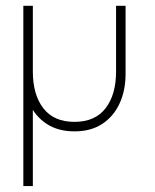

<svg xmlns="http://www.w3.org/2000/svg" viewBox="-20 -430 521 646"><path d="M58.5 -410.5H90.5V196H58.5ZM90.5 -189.5Q90.5 -111.5 125.8 -65.8Q161 -20 230.5 -20Q300 -20 335.2 -65.8Q370.5 -111.5 370.5 -189.5V-410.5H402.5V-181Q402.5 -126 382.5 -82.2Q362.5 -38.5 324.2 -13.2Q286 12 230.5 12Q175.5 12 137 -13.2Q98.5 -38.5 78.5 -82.2Q58.5 -126 58.5 -181V-410.5H90.5Z"/></svg>

Font: League Spartan Thin
Style: Regular
Weight: 100
Foundry: The League of Moveable Type
Version: Version 2.002